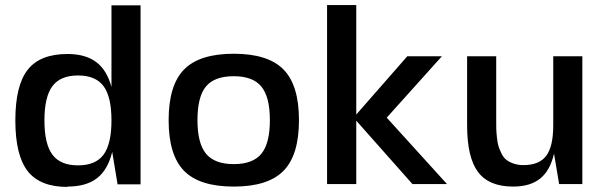

<svg xmlns="http://www.w3.org/2000/svg" viewBox="-20 -720 2368 751"><path d="M244.1 9.8V11.2Q136.7 11.2 88.4 -50.5Q40 -112.3 40 -249Q40 -385.7 88.4 -447.3Q136.7 -508.8 244.1 -508.8Q314 -508.8 356 -477.5Q397.9 -446.3 416 -379.9V-699.2H529.8V1H439.9L418.9 -126Q401.9 -55.7 359.4 -22.9Q316.9 9.8 244.1 9.8ZM185.1 -115Q216.3 -73.2 285.2 -73.2Q354 -73.2 385 -115Q416 -156.7 416 -249Q416 -341.3 385 -383.1Q354 -424.8 285.2 -424.8Q216.3 -424.8 185.1 -383.1Q153.8 -341.3 153.8 -249Q153.8 -156.7 185.1 -115Z M894.5 -509.8Q1028.3 -509.8 1088.9 -448.2Q1149.4 -386.7 1149.4 -250Q1149.4 -113.3 1088.9 -51.8Q1028.3 9.8 894.5 9.8Q760.3 9.8 700 -51.8Q639.6 -113.3 639.6 -250Q639.6 -386.7 700 -448.2Q760.3 -509.8 894.5 -509.8ZM752.4 -250Q752.4 -159.2 785.9 -118.7Q819.3 -78.1 894.5 -78.1Q969.2 -78.1 1002.4 -118.7Q1035.6 -159.2 1035.6 -250Q1035.6 -340.8 1002.4 -381.3Q969.2 -421.9 894.5 -421.9Q818.8 -421.9 785.6 -381.8Q752.4 -341.8 752.4 -250Z M1373.5 -700.2V-272L1573.2 -500H1708.5L1492.7 -259.8L1728.5 0H1593.3L1373.5 -248V0H1259.3V-700.2Z M2168 0H2167L2147 -119.1Q2131.8 -52.7 2092.8 -21.5Q2053.7 9.8 1986.8 9.8Q1892.6 9.8 1849.9 -47.1Q1807.1 -104 1807.1 -230V-500H1920.9V-252.9Q1920.9 -230.5 1921.1 -217.5Q1921.4 -204.6 1923.6 -183.1Q1925.8 -161.6 1929.7 -148.7Q1933.6 -135.7 1941.4 -119.9Q1949.2 -104 1960.2 -95.2Q1971.2 -86.4 1988.5 -80.3Q2005.9 -74.2 2027.8 -74.2Q2089.4 -74.2 2116.7 -110.8Q2144 -147.5 2144 -230V-500H2257.8V0Z"/></svg>

Font: Fivo Sans Modern Med
Style: Regular
Weight: 450
Designer: Alexander Slobzheninov
Foundry: Alexander Slobzheninov
Version: 1.0